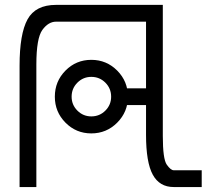

<svg xmlns="http://www.w3.org/2000/svg" viewBox="-20 -775 889 771"><path d="M126 -23.9H58.6V-511.2Q58.6 -639.2 90.6 -697.3Q122.6 -755.4 205.1 -755.4V-688Q174.3 -688 150.1 -654.8Q126 -621.6 126 -516.1ZM205.1 -755.4H633.8V-688H205.1ZM633.8 -755.4V-229Q633.8 -136.2 649.7 -113.8Q665.5 -91.3 677.7 -91.3V-23.9Q620.6 -23.9 593.5 -73.5Q566.4 -123 566.4 -233.9V-755.4ZM677.7 -91.3H790V-23.9H677.7ZM346.7 -534.7Q407.7 -534.7 450.7 -491.5Q493.7 -448.2 493.7 -386.7Q493.7 -325.7 450.7 -282.5Q407.7 -239.3 346.7 -239.3Q285.6 -239.3 242.9 -282.5Q200.2 -325.7 200.2 -386.7Q200.2 -448.2 242.9 -491.5Q285.6 -534.7 346.7 -534.7ZM346.7 -466.3Q314 -466.3 290.8 -443.1Q267.6 -419.9 267.6 -386.7Q267.6 -354 290.8 -330.8Q314 -307.6 346.7 -307.6Q379.9 -307.6 403.1 -330.8Q426.3 -354 426.3 -386.7Q426.3 -419.9 403.1 -443.1Q379.9 -466.3 346.7 -466.3ZM471.2 -420.4H583.5V-353H471.2Z"/></svg>

Font: Stelpolvo Sans Regula
Style: Regular
Weight: 400
Designer: Itomi Saki
Foundry: Itomi Saki
Version: Version 1.003;December 30, 2023;FontCreator 15.0.0.2927 64-b